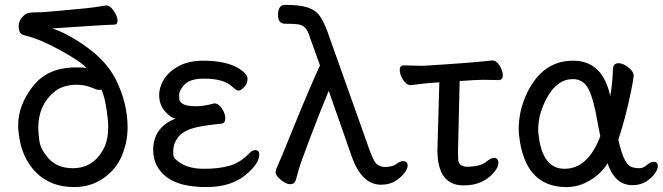

<svg xmlns="http://www.w3.org/2000/svg" viewBox="-20 -740 2706 784"><path d="M277.8 -53.2Q366.7 -53.2 408.2 -143.1Q422.4 -177.2 421.9 -223.1Q421.9 -239.3 419.9 -255.9Q411.1 -337.9 394 -374Q393.1 -373 383.8 -373Q376 -373 362.8 -378.9Q328.6 -394 293.9 -394Q235.8 -394 200.2 -363.8Q136.2 -309.6 136.2 -216.8Q136.2 -201.7 140.6 -165.8Q145 -129.9 179.9 -91.6Q214.8 -53.2 277.8 -53.2ZM283.2 23.9Q186 23.9 126.5 -36.6Q66.9 -97.2 56.2 -196.8Q54.2 -212.9 54.2 -229Q54.2 -311 114.5 -387.9Q174.8 -464.8 290 -464.8Q327.1 -464.8 334 -461.9Q310.1 -488.8 226.1 -534.9Q142.1 -581.1 82 -595.2Q56.2 -599.1 56.2 -632.8Q56.2 -652.8 70.6 -669.9Q85 -687 103.5 -688.5Q122.1 -689.9 137.2 -689.9H147.9Q160.2 -689.9 330.1 -706.1Q359.9 -709 413.1 -717.8Q430.2 -717.8 445.1 -694.8Q460 -671.9 460 -655.8Q460 -638.7 444.8 -639.2Q417 -639.2 193.8 -624Q261.7 -601.1 339.4 -543.9Q417 -486.8 453.1 -415Q501 -318.8 501 -219.2Q501 -160.2 477.5 -104Q454.1 -47.9 402.1 -12Q350.1 23.9 283.2 23.9Z M823.7 23.9Q715.8 23.9 662.6 -15.1Q605.5 -58.1 605.5 -127Q605.5 -219.7 696.8 -255.9Q676.8 -258.8 653.3 -285.9Q629.9 -313 629.9 -352.1Q629.9 -384.3 649.7 -416.3Q669.4 -448.2 710 -470.2Q750.5 -492.2 809.6 -492.2Q915.5 -492.2 967.8 -452.1Q990.7 -434.1 990.7 -418.9Q990.7 -397.9 976.8 -384Q962.9 -370.1 954.6 -370.1Q944.8 -370.1 929.7 -384.8Q895.5 -418.9 813.5 -418.9Q757.3 -418.9 734.4 -395.5Q711.4 -372.1 711.4 -350.1Q711.4 -348.1 712.2 -335.7Q712.9 -323.2 728.3 -314.7Q743.7 -306.2 779.5 -306.2Q815.4 -306.2 854.5 -317.9Q872.6 -317.9 886.2 -296.9Q899.9 -275.9 899.9 -256.8Q899.9 -235.8 882.8 -234.9Q793 -226.1 757.3 -213.1Q721.7 -200.2 704.6 -176Q687.5 -151.9 687.5 -125Q687.5 -122.1 688 -106.4Q688.5 -90.8 722.7 -70.8Q756.8 -50.8 814.5 -50.8Q873.5 -50.8 916.5 -63Q959.5 -75.2 994.6 -110.8Q1008.8 -127 1022.5 -127Q1038.6 -127 1038.6 -108.9Q1038.6 -74.7 992.7 -34.2Q930.7 23.9 823.7 23.9Z M1535.6 14.2Q1456.5 14.2 1415.5 -103L1322.3 -369.1Q1288.1 -287.1 1246.8 -178.5Q1205.6 -69.8 1199.5 -45.9Q1193.4 -22 1188 -4.9Q1182.6 12.2 1164.6 12.2Q1148.4 12.2 1127 -5.4Q1105.5 -22.9 1105.5 -36.1Q1105.5 -45.9 1113.5 -62.5Q1121.6 -79.1 1181.4 -226.6Q1241.2 -374 1286.6 -473.1L1246.6 -584Q1237.8 -613.8 1227.1 -625.5Q1216.3 -637.2 1200 -640.1Q1183.6 -643.1 1143.6 -643.1Q1115.7 -643.1 1115.2 -678.2Q1115.2 -720.2 1144.5 -720.2Q1204.6 -720.2 1237.1 -709.2Q1269.5 -698.2 1285.9 -674.6Q1302.2 -650.9 1316.4 -612.8L1490.2 -124Q1504.4 -85.9 1515.4 -73Q1526.4 -60.1 1548.3 -58.1Q1582.5 -58.1 1597.9 -70.1Q1613.3 -82 1626.5 -82Q1644.5 -82 1644.5 -63Q1644.5 -50.8 1630.4 -32.5Q1616.2 -14.2 1593 0Q1569.8 14.2 1535.6 14.2Z M1873 17.1Q1766.1 17.1 1766.1 -127L1773.9 -403.8Q1723.1 -400.9 1696 -397Q1668.9 -393.1 1657.2 -392.1Q1640.1 -392.1 1626.2 -413.6Q1612.3 -435.1 1612.3 -454.1Q1612.3 -473.1 1628.9 -473.1L1706.1 -471.2Q1906.2 -483.4 1990.2 -493.2Q2007.3 -493.2 2020.3 -471.7Q2033.2 -450.2 2033.2 -433.1Q2033.2 -413.1 2016.1 -413.1L1951.2 -414.1Q1929.2 -414.1 1856.9 -409.2L1850.1 -118.2L1851.1 -85.9Q1854 -62 1883.3 -59.1Q1944.3 -59.1 1967.3 -81.1Q1985.4 -95.2 1997.1 -95.2Q2015.1 -95.2 2015.1 -74.2Q2015.1 -58.1 1997.1 -36.1Q1952.1 17.1 1873 17.1Z M2285.2 -50.8Q2381.3 -50.8 2431.2 -184.1L2420.9 -235.8Q2404.8 -333 2383.8 -375Q2362.8 -417 2319.8 -417Q2254.9 -417 2212.9 -339.8Q2177.7 -274.9 2177.7 -211.9Q2177.7 -198.7 2179.7 -186Q2195.3 -50.8 2285.2 -50.8ZM2293 23.9Q2124 23.9 2100.1 -183.1Q2098.1 -198.2 2098.1 -212.9Q2098.1 -302.7 2144 -382.8Q2206.1 -491.7 2319.8 -492.2Q2440.9 -492.2 2471.7 -348.1Q2480.5 -391.1 2482.9 -458Q2483.9 -481.9 2505.9 -481.9Q2522.9 -481.9 2544.4 -466.1Q2565.9 -450.2 2567.9 -432.1Q2561 -380.4 2542.5 -303.2Q2523.9 -226.1 2504.9 -169.9Q2524.9 -78.1 2552.7 -61Q2567.9 -53.2 2590.8 -53.2Q2606.9 -53.2 2621.3 -66.2Q2635.7 -79.1 2648.9 -79.1Q2666 -79.1 2666 -61Q2666 -48.8 2653.6 -31Q2641.1 -13.2 2617.9 1.5Q2594.7 16.1 2562 16.1Q2491.2 16.1 2460.9 -73.2Q2435.1 -31.2 2389.4 -3.7Q2343.8 23.9 2293 23.9Z"/></svg>

Font: LXGW WenKai Screen R
Style: Regular
Weight: 400
Designer: Fontworks Inc.
Version: Version 1.235;May 31, 2022